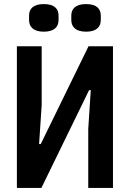

<svg xmlns="http://www.w3.org/2000/svg" viewBox="-20 -926 640 946"><path d="M63.2 0H183.9L419 -481.9H427.2L414.8 -289.8V0H536.6V-698.2H416.2L180.8 -216.3H172.6L185.4 -408V-698.2H63.2ZM123.2 -827.4C123.2 -795.5 142.8 -769.9 195.7 -769.9C249.3 -769.9 268.5 -795.5 268.5 -827.4V-849.4C268.5 -881.4 249.3 -905.9 195.7 -905.9C142.8 -905.9 123.2 -881.4 123.2 -849.4ZM331.3 -827.4C331.3 -795.5 350.9 -769.9 404.5 -769.9C457.4 -769.9 476.6 -795.5 476.6 -827.4V-849.4C476.6 -881.4 457.4 -905.9 404.5 -905.9C350.9 -905.9 331.3 -881.4 331.3 -849.4Z"/></svg>

Font: Margiela Mono SemiBold
Style: Regular
Weight: 600
Designer: Mike Abbink, Paul van der Laan, Pieter van Rosmalen
Foundry: Bold Monday
Version: Version 2.003 2021